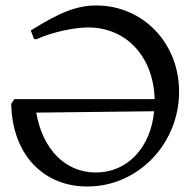

<svg xmlns="http://www.w3.org/2000/svg" viewBox="-20 -667 712 699"><path d="M331 -647C260 -647 199 -623 92 -556L104 -525L112 -524C171 -550 247 -567 302 -567C440 -567 539 -460 543 -306H32L21 -289C24 -108 135 12 298 12C484 12 632 -145 632 -333C632 -512 499 -647 331 -647ZM329 -39C218 -39 135 -123 112 -257L541 -262C529 -130 444 -39 329 -39Z"/></svg>

Font: Alegreya SC
Style: Regular
Weight: 400
Designer: Juan Pablo del Peral
Foundry: Huerta Tipografica
Version: Version 2.007;PS 002.007;hotconv 1.0.88;makeotf.lib2.5.64775